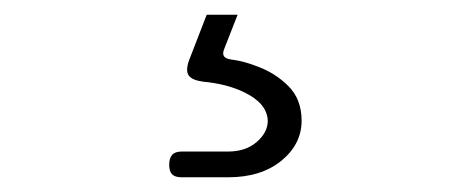

<svg xmlns="http://www.w3.org/2000/svg" viewBox="-20 -46 640 261"><path d="M227 195Q218 195 214 191Q210 187 210 178Q210 169 214 164.5Q218 160 227 160H290Q314 160 329 147Q344 134 344 118Q343 94 311 79Q288 68 256 65Q241 63 236.5 56.5Q232 50 237 36L261 -26H303L285 20Q282 27 284.5 30.5Q287 34 295 35Q311 37 329 44Q354 53 372 71Q390 89 390 118Q390 150 362.5 172.5Q335 195 290 195Z"/></svg>

Font: Maple Mono NL Thin
Style: Regular
Weight: 250
Monospace: yes
Designer: subframe7536
Version: Version 7.000